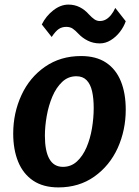

<svg xmlns="http://www.w3.org/2000/svg" viewBox="-20 -808 606 836"><path d="M234.5 8Q168.5 8 124.8 -21.2Q81 -50.5 59.2 -103.5Q37.5 -156.5 37.5 -226.5Q37.5 -316 73.5 -394Q109 -471 176.2 -517.5Q243.5 -564 333 -564Q399 -564 442 -535.2Q485 -506.5 506.2 -454.2Q527.5 -402 527.5 -330.5Q527.5 -241.5 492.5 -163.5Q457 -86 390.5 -39Q324 8 234.5 8ZM254 -81.5Q289.5 -81.5 315 -105Q340.5 -128.5 356.8 -166.5Q373 -204.5 380.5 -249.5Q388 -294.5 388 -337.5Q388 -379.5 381 -410.5Q374 -441.5 357.2 -458.8Q340.5 -476 312.5 -476Q276.5 -476 250.5 -451.2Q224.5 -426.5 208 -387.5Q191.5 -348.5 183.5 -303.2Q175.5 -258 175.5 -217Q175.5 -150.5 195 -116Q214.5 -81.5 254 -81.5ZM415 -619Q386 -619 362.5 -630.8Q339 -642.5 322 -660.5Q308 -675.5 296.8 -683.2Q285.5 -691 268.5 -691Q250 -691 236 -681.8Q222 -672.5 205 -647L162 -701.5Q180 -738 212 -763Q244 -788 278 -788Q304.5 -788 327 -776.8Q349.5 -765.5 367 -745.5Q380.5 -731 391.2 -723.8Q402 -716.5 414.5 -716.5Q429 -716.5 441 -723.2Q453 -730 463.2 -742.5Q473.5 -755 482 -773.5L527.5 -715.5Q519 -691 502 -669Q485 -647 462.2 -633Q439.5 -619 415 -619Z"/></svg>

Font: Merriweather Sans SemiBold
Style: Italic
Weight: 600
Italic angle: -7.5°
Designer: Eben Sorkin
Foundry: Eben Sorkin
Version: Version 2.001